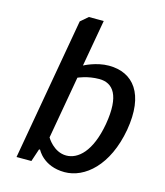

<svg xmlns="http://www.w3.org/2000/svg" viewBox="-107 -782 750 873"><g transform="rotate(15 267.5 -345.0)"><path d="M224 -420C224 -420 267 -440 322 -440C387 -440 428 -390 404 -250C380 -115 321 -65 266 -65C206 -65 172 -125 172 -125ZM203 -700 168 -670 50 0H120L140 -60H145C145 -60 178 10 278 10C373 10 473 -75 504 -250C534 -425 464 -510 349 -510C289 -510 234 -480 234 -480L273 -700Z"/></g></svg>

Font: Scada
Style: Italic
Weight: 400
Designer: Jovanny Lemonad
Foundry: Jovanny Lemonad
Version: Version 3.005